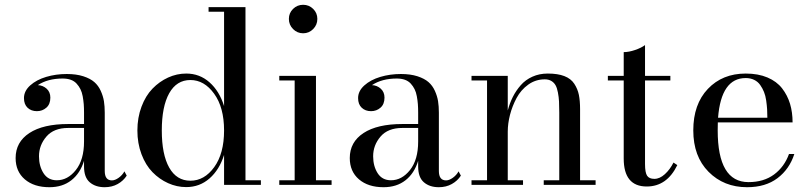

<svg xmlns="http://www.w3.org/2000/svg" viewBox="-20 -780 3417 810"><path d="M267.6 -256.8H334.5V-304.7Q334.5 -324.7 333.3 -340.6Q332 -356.4 328.9 -373.8Q325.7 -391.1 319.3 -403.8Q313 -416.5 303.2 -427.2Q293.5 -438 278.6 -443.4Q263.7 -448.7 244.1 -448.7Q181.6 -448.7 139.6 -420.9Q161.1 -419.9 176.8 -405.8Q192.4 -391.6 192.4 -368.2Q192.4 -340.3 175.5 -325.7Q158.7 -311 135.7 -311Q111.8 -311 96.4 -325.4Q81.1 -339.8 81.1 -366.2Q81.1 -396 107.4 -419.7Q133.8 -443.4 174.8 -455.6Q215.8 -467.8 261.7 -467.8Q301.8 -467.8 331.3 -458.3Q360.8 -448.7 377.9 -433.8Q395 -418.9 405 -396.7Q415 -374.5 418.5 -353Q421.9 -331.5 421.9 -304.7V-58.6Q421.9 -19 452.1 -19Q465.3 -19 480.7 -30Q496.1 -41 504.9 -57.1L514.6 -39.1Q500.5 -17.1 476.6 -3.7Q452.6 9.8 421.4 9.8Q382.8 9.8 358.6 -11Q334.5 -31.7 334.5 -77.6V-101.6Q318.4 -48.8 281 -19.5Q243.7 9.8 188.5 9.8Q123.5 9.8 84.7 -23.4Q45.9 -56.6 45.9 -113.3Q45.9 -180.7 104 -218.8Q162.1 -256.8 267.6 -256.8ZM219.7 -19.5Q265.6 -19.5 300 -62.7Q334.5 -106 334.5 -183.1V-240.2H267.6Q207 -240.2 175.8 -203.9Q144.5 -167.5 144.5 -120.6Q144.5 -79.1 163.6 -49.3Q182.6 -19.5 219.7 -19.5Z M1080.6 -19.5V0H925.3V-126.5Q905.8 -64 864 -27.3Q822.3 9.3 765.6 9.3Q726.1 9.3 689.2 -7.3Q652.3 -23.9 623.3 -53.7Q594.2 -83.5 576.9 -129.4Q559.6 -175.3 559.6 -229.5Q559.6 -283.7 576.9 -329.8Q594.2 -376 623.3 -406Q652.3 -436 689.2 -452.9Q726.1 -469.7 765.6 -469.7Q822.3 -469.7 864 -432.6Q905.8 -395.5 925.3 -332.5V-730.5H859.9V-750H1015.6V-19.5ZM783.2 -442.4Q725.1 -442.4 693.8 -386.5Q662.6 -330.6 662.6 -229.5Q662.6 -128.4 693.8 -73Q725.1 -17.6 783.2 -17.6Q842.3 -17.6 883.8 -75Q925.3 -132.3 925.3 -229.5Q925.3 -326.7 883.5 -384.5Q841.8 -442.4 783.2 -442.4Z M1216.3 -657.5Q1198.7 -675.3 1198.7 -700.2Q1198.7 -725.1 1216.3 -742.4Q1233.9 -759.8 1258.8 -759.8Q1283.7 -759.8 1301.3 -742.4Q1318.8 -725.1 1318.8 -700.2Q1318.8 -675.3 1301.3 -657.5Q1283.7 -639.6 1258.8 -639.6Q1233.9 -639.6 1216.3 -657.5ZM1158.2 -19.5H1223.1V-440.4H1158.2V-460H1313V-19.5H1378.9V0H1158.2Z M1677.2 -256.8H1744.1V-304.7Q1744.1 -324.7 1742.9 -340.6Q1741.7 -356.4 1738.5 -373.8Q1735.4 -391.1 1729 -403.8Q1722.7 -416.5 1712.9 -427.2Q1703.1 -438 1688.2 -443.4Q1673.3 -448.7 1653.8 -448.7Q1591.3 -448.7 1549.3 -420.9Q1570.8 -419.9 1586.4 -405.8Q1602.1 -391.6 1602.1 -368.2Q1602.1 -340.3 1585.2 -325.7Q1568.4 -311 1545.4 -311Q1521.5 -311 1506.1 -325.4Q1490.7 -339.8 1490.7 -366.2Q1490.7 -396 1517.1 -419.7Q1543.5 -443.4 1584.5 -455.6Q1625.5 -467.8 1671.4 -467.8Q1711.4 -467.8 1741 -458.3Q1770.5 -448.7 1787.6 -433.8Q1804.7 -418.9 1814.7 -396.7Q1824.7 -374.5 1828.1 -353Q1831.5 -331.5 1831.5 -304.7V-58.6Q1831.5 -19 1861.8 -19Q1875 -19 1890.4 -30Q1905.8 -41 1914.6 -57.1L1924.3 -39.1Q1910.2 -17.1 1886.2 -3.7Q1862.3 9.8 1831.1 9.8Q1792.5 9.8 1768.3 -11Q1744.1 -31.7 1744.1 -77.6V-101.6Q1728 -48.8 1690.7 -19.5Q1653.3 9.8 1598.1 9.8Q1533.2 9.8 1494.4 -23.4Q1455.6 -56.6 1455.6 -113.3Q1455.6 -180.7 1513.7 -218.8Q1571.8 -256.8 1677.2 -256.8ZM1629.4 -19.5Q1675.3 -19.5 1709.7 -62.7Q1744.1 -106 1744.1 -183.1V-240.2H1677.2Q1616.7 -240.2 1585.4 -203.9Q1554.2 -167.5 1554.2 -120.6Q1554.2 -79.1 1573.2 -49.3Q1592.3 -19.5 1629.4 -19.5Z M1969.2 -19.5H2034.7V-440.4H1969.2V-460H2122.1V-314Q2130.4 -345.2 2143.6 -371.3Q2156.7 -397.5 2176.8 -420.4Q2196.8 -443.4 2226.1 -456.5Q2255.4 -469.7 2291 -469.7Q2333 -469.7 2360.8 -459Q2388.7 -448.2 2402.8 -426.5Q2417 -404.8 2422.1 -379.9Q2427.2 -355 2427.2 -319.3V-19.5H2492.7V0H2273.9V-19.5H2339.4V-304.7Q2339.4 -333 2338.4 -351.8Q2337.4 -370.6 2333.7 -389.9Q2330.1 -409.2 2323.7 -420.4Q2317.4 -431.6 2305.9 -438.5Q2294.4 -445.3 2278.3 -445.3Q2239.7 -445.3 2208.7 -423.1Q2177.7 -400.9 2159.4 -366.7Q2141.1 -332.5 2131.6 -295.7Q2122.1 -258.8 2122.1 -224.6V-19.5H2186.5V0H1969.2Z M2837.4 -83.5Q2793.5 6.8 2708.5 6.8Q2611.3 6.8 2611.3 -111.3V-440.4H2544.4V-460H2611.3V-560.1Q2632.8 -560.1 2659.2 -569.1Q2685.5 -578.1 2701.2 -589.8V-460H2808.1V-440.4H2701.2V-87.9Q2701.2 -51.8 2710 -38.6Q2718.8 -25.4 2740.7 -25.4Q2763.2 -25.4 2784.9 -45.2Q2806.6 -64.9 2821.3 -94.2Z M3331.1 -130.4Q3310.5 -66.4 3260 -28.3Q3209.5 9.8 3131.8 9.8Q3033.7 9.8 2969.2 -55.2Q2904.8 -120.1 2904.8 -230Q2904.8 -340.3 2966.3 -405Q3027.8 -469.7 3126 -469.7Q3178.7 -469.7 3217.8 -453.1Q3256.8 -436.5 3279.5 -407.2Q3302.2 -377.9 3313 -342Q3323.7 -306.2 3323.7 -263.7H3008.3Q3007.8 -252.4 3007.8 -230Q3007.8 -11.7 3137.7 -11.7Q3202.1 -11.7 3245.6 -43.9Q3289.1 -76.2 3308.6 -130.4ZM3126 -450.7Q3022.5 -450.7 3009.3 -283.2H3217.3Q3217.3 -302.7 3216.3 -318.8Q3215.3 -335 3212.4 -355.7Q3209.5 -376.5 3203.1 -392.1Q3196.8 -407.7 3187 -421.6Q3177.2 -435.5 3161.6 -443.1Q3146 -450.7 3126 -450.7Z"/></svg>

Font: Bodoni* 11pt
Style: Regular
Weight: 400
Version: Version 2.3